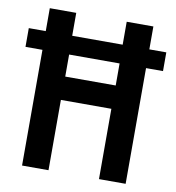

<svg xmlns="http://www.w3.org/2000/svg" viewBox="-82 -786 785 858"><g transform="rotate(10 310.0 -357.0)"><path d="M75 0V-525H-2V-610H75V-714H195V-610H424V-714H545V-610H622V-525H545V0H424V-319H195V0ZM196 -425H425V-525H196Z"/></g></svg>

Font: Noto Sans Thai Looped Condensed SemiBold
Style: Regular
Weight: 600
Width: 3
Designer: Sasikarn Vongin, Ben Mitchell
Foundry: The Fontpad Ltd
Version: Version 1.001; ttfautohint (v1.8.4.7-5d5b)